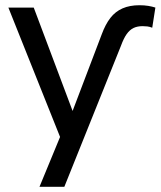

<svg xmlns="http://www.w3.org/2000/svg" viewBox="-20 -530 614 734"><path d="M369 -399Q383 -437 402 -461.5Q421 -486 448.5 -498Q476 -510 513 -510Q532 -510 547 -507.5Q562 -505 574 -501L562 -424Q552 -428 543 -429Q534 -430 525 -430Q505 -430 490.5 -423Q476 -416 464.5 -400Q453 -384 442 -354L226 184H131L221 -34V22L12 -501H109L265 -86H250Z"/></svg>

Font: Nunitoga
Style: Medium
Weight: 500
Designer: Vernon Adams
Foundry: Vernon Adams
Version: Version 1.0